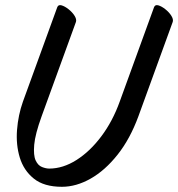

<svg xmlns="http://www.w3.org/2000/svg" viewBox="-20 -673 685 738"><path d="M644 -589 512 -226Q480 -139 432 -78.5Q384 -18 328.5 13.5Q273 45 218 45Q149 45 110 13.5Q71 -18 56 -67.5Q41 -117 45.5 -174Q50 -231 68 -282L200 -645Q204 -656 216.5 -652.5Q229 -649 243.5 -637.5Q258 -626 266.5 -612.5Q275 -599 272 -589L140 -226Q115 -157 111.5 -116.5Q108 -76 117 -56.5Q126 -37 141.5 -31Q157 -25 169 -25Q222 -25 274 -58Q326 -91 369.5 -149Q413 -207 440 -282L572 -645Q576 -656 588.5 -652.5Q601 -649 615.5 -637.5Q630 -626 638.5 -612.5Q647 -599 644 -589Z"/></svg>

Font: Story Script
Style: Regular
Weight: 400
Designer: Lana Roulhac, Ben Buysse
Version: Version 1.000; ttfautohint (v1.8.4.7-5d5b)